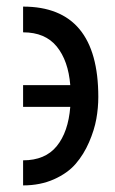

<svg xmlns="http://www.w3.org/2000/svg" viewBox="-20 -550 348 582"><path d="M50 -452V-530Q278 -530 278 -256Q278 -223 272 -189.5Q266 -156 250 -119Q234 -82 209.5 -53.5Q185 -25 143.5 -6.5Q102 12 50 12V-64Q117 -64 152 -107Q187 -150 193 -226H50V-292H193Q187 -366 152 -409Q117 -452 50 -452Z"/></svg>

Font: ColatingCofangSans
Style: Regular
Weight: 400
Foundry: GNU
Version: Version 412.227;June 27, 2022;FontCreator 11.0.0.2412 32-bit